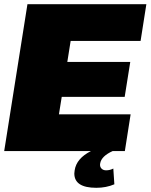

<svg xmlns="http://www.w3.org/2000/svg" viewBox="-20 -720 718 915"><path d="M0 0 110.8 -700H677.5L650 -525H316.7L300.8 -425H600.8L574.2 -258.3H274.2L260.8 -175H602.5L575 0H516.7Q463.3 24.2 457.5 58.3Q457.5 60 457.1 61.7Q456.7 63.3 456.7 65Q456.7 76.7 464.6 84.2Q472.5 91.7 485.8 91.7Q503.3 91.7 520 83.3L525 158.3Q485.8 175 439.2 175Q334.2 175 334.2 106.7Q334.2 101.7 335.8 91.7Q344.2 35 413.3 0Z"/></svg>

Font: BoonTook
Style: Italic
Weight: 400
Italic angle: -9°
Designer: Sungsit Sawaiwan
Foundry: FontUni
Version: Version 3.0